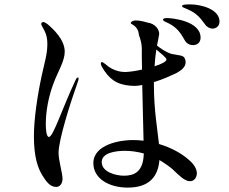

<svg xmlns="http://www.w3.org/2000/svg" viewBox="-20 -839 1040 872"><path d="M846 -819C826 -819 807 -819 807 -811C807 -805 820 -803 838 -794C870 -779 887 -762 910 -730C919 -716 933 -709 945 -709C957 -709 977 -717 977 -741C977 -799 889 -819 846 -819ZM737 -757C731 -757 725 -756 722 -753C720 -752 719 -749 722 -746C725 -742 734 -739 744 -734C781 -716 800 -691 818 -658C827 -640 843 -634 857 -634C873 -634 891 -644 891 -668C891 -743 765 -757 737 -757ZM840 -111C805 -143 756 -169 702 -185C695 -252 679 -341 679 -452V-466C722 -479 759 -497 779 -506C804 -519 823 -535 823 -556C823 -559 823 -564 821 -569C815 -590 797 -586 760 -594C737 -600 709 -619 693 -632C697 -654 702 -674 703 -684C704 -706 683 -732 652 -736C622 -745 595 -749 585 -744C577 -742 571 -735 576 -731C584 -726 606 -716 610 -687C610 -683 611 -681 612 -677C617 -663 623 -644 624 -622C624 -595 624 -561 625 -523C594 -516 564 -512 548 -512C505 -512 474 -534 461 -546C454 -551 447 -557 443 -557C440 -557 438 -555 438 -550C438 -547 440 -541 442 -537C473 -482 508 -455 570 -450C579 -449 589 -449 598 -449C607 -450 617 -451 626 -453C628 -360 631 -260 632 -200C615 -202 599 -203 582 -203C526 -203 404 -183 404 -98C404 -28 475 13 560 13C660 13 698 -39 704 -112C711 -108 718 -104 725 -99C738 -91 751 -81 763 -71C791 -45 817 -16 843 -16C863 -16 874 -34 874 -52C874 -70 863 -91 840 -111ZM334 -487C331 -487 327 -484 324 -477C262 -346 222 -217 202 -217C190 -217 188 -257 188 -274C188 -334 200 -402 226 -468C243 -513 274 -562 274 -604C274 -660 221 -708 195 -730C188 -735 181 -739 176 -739C171 -739 167 -734 167 -730C167 -728 169 -724 171 -720C189 -689 195 -672 195 -637C195 -594 182 -553 170 -498C150 -406 134 -299 134 -220C134 -123 153 -73 174 -40C188 -18 206 10 235 10C254 10 264 -8 264 -27C264 -53 246 -109 246 -145C246 -203 298 -368 334 -469C336 -476 337 -479 337 -482C337 -485 336 -487 334 -487ZM690 -614C709 -598 736 -577 736 -569C736 -559 713 -548 682 -538C684 -568 687 -598 690 -614ZM543 -41C509 -41 442 -56 442 -103C442 -146 507 -154 548 -154C575 -154 604 -150 633 -142C631 -56 587 -41 543 -41Z"/></svg>

Font: Shippori Mincho OTF Medium
Style: Regular
Weight: 500
Designer: FONTDASU
Foundry: FONTDASU / Google Inc. / but / Adobe
Version: Version 3.300;hotconv 1.0.109;makeotfexe 2.5.65596